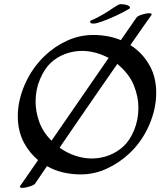

<svg xmlns="http://www.w3.org/2000/svg" viewBox="-20 -823 777 928"><path d="M88 85Q81 85 77.5 82.5Q74 80 78 75L164 -49Q144 -66 127 -86.5Q110 -107 96 -133Q66 -190 66 -261Q66 -338 100.5 -416Q135 -494 195 -552Q244 -599 304.5 -626.5Q365 -654 431 -654Q465 -654 499 -648Q533 -642 564 -629L639 -737Q643 -745 664.5 -752Q686 -759 701 -759Q718 -759 711 -749Q703 -738 676 -699.5Q649 -661 610 -605Q639 -587 663.5 -561Q688 -535 706 -501Q721 -473 728 -441Q735 -409 735 -374Q735 -297 701 -218.5Q667 -140 606 -82Q557 -36 496.5 -8Q436 20 370 20Q327 20 285.5 10.5Q244 1 207 -20Q175 27 150 64Q146 71 124.5 78Q103 85 88 85ZM152 -332Q152 -284 169.5 -234.5Q187 -185 229 -143L505 -543Q473 -560 440.5 -568.5Q408 -577 377 -577Q334 -577 294.5 -562Q255 -547 226 -520Q195 -491 173.5 -440.5Q152 -390 152 -332ZM423 -57Q467 -57 506 -72Q545 -87 575 -114Q607 -143 628 -193.5Q649 -244 649 -302Q649 -355 627.5 -409Q606 -463 555 -507Q555 -507 554 -508Q553 -509 547 -514Q504 -452 456.5 -383.5Q409 -315 361 -245Q313 -175 268 -109Q305 -83 345 -70Q385 -57 423 -57ZM434 -709Q423 -709 419 -711Q415 -713 416 -722Q451 -737 480 -754.5Q509 -772 530 -786.5Q551 -801 562 -803Q581 -803 595 -798Q609 -793 608 -786Q608 -781 602 -779Q577 -764 541.5 -747.5Q506 -731 475.5 -720Q445 -709 434 -709Z"/></svg>

Font: Tapestry
Style: Regular
Weight: 400
Designer: Robert E. Leuschke
Foundry: Robert E. Leuschke
Version: Version 1.010; ttfautohint (v1.8.4.7-5d5b)